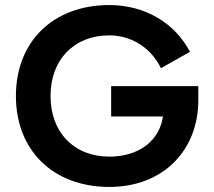

<svg xmlns="http://www.w3.org/2000/svg" viewBox="-20 -730 847 760"><path d="M420 -269H625C611 -172 529 -110 413 -110C273 -110 180 -206 180 -350C180 -494 273 -590 413 -590C502 -590 579 -539 617 -460L732 -525C672 -639 554 -710 413 -710C191 -710 43 -566 43 -350C43 -134 191 10 413 10C624 10 765 -133 765 -334V-389H420Z"/></svg>

Font: Gully SemiBold
Style: Regular
Weight: 600
Designer: jaikishan Patel
Foundry: MagicType
Version: Version 1.000;Glyphs 3.2 (3242)